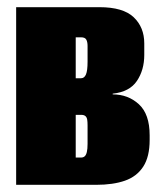

<svg xmlns="http://www.w3.org/2000/svg" viewBox="-20 -515 462 535"><path d="M25 0V-495H257Q323 -495 352.5 -467Q382 -439 382 -394V-362Q382 -320 361.5 -289.5Q341 -259 294 -254V-252Q337 -252 367 -224.5Q397 -197 397 -138V-125Q397 -78 379 -50.5Q361 -23 328 -11.5Q295 0 248 0ZM191 -76H206Q212 -76 216 -79.5Q220 -83 222 -91.5Q224 -100 224 -114V-166Q224 -175 223 -181.5Q222 -188 218 -191.5Q214 -195 206 -195H191ZM191 -297H206Q215 -297 219.5 -307.5Q224 -318 224 -343V-387Q224 -398 220.5 -404.5Q217 -411 206 -411H191Z"/></svg>

Font: Alumni Sans Black
Style: Regular
Weight: 900
Designer: Robert E. Leuschke
Foundry: Robert E. Leuschke
Version: Version 1.018